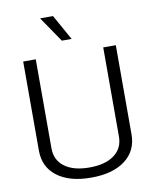

<svg xmlns="http://www.w3.org/2000/svg" viewBox="-99 -997 868 1082"><g transform="rotate(-10 335.0 -456.0)"><path d="M70 -190V-700H142V-190Q142 -123 193 -85Q244 -47 335 -47Q426 -47 477 -85Q528 -123 528 -190V-700H600V-190Q600 -96 529.5 -42.5Q459 11 335 11Q211 11 140.5 -42.5Q70 -96 70 -190ZM206 -923H280L361 -778H305Z"/></g></svg>

Font: KoHo
Style: Regular
Weight: 400
Version: Version 1.000; ttfautohint (v1.6)